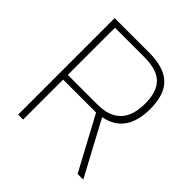

<svg xmlns="http://www.w3.org/2000/svg" viewBox="-186 -842 985 985"><g transform="rotate(45 306.5 -350.0)"><path d="M128 -290V0H92V-700H343Q449 -700 500 -652Q551 -604 551 -500Q551 -323 406 -295L564 0H523L367 -290ZM513 -500Q513 -587 472 -626.5Q431 -666 343 -666H128V-324H343Q513 -324 513 -500Z"/></g></svg>

Font: Titillium Web[RUS by Daymarius]
Style: Regular
Weight: 200
Designer: Cyrillization by Daymarius
Foundry: Cyrillization by Daymarius
Version: Version 1.002 September 11, 2018